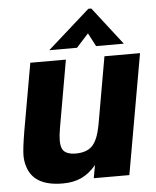

<svg xmlns="http://www.w3.org/2000/svg" viewBox="-56 -843 735 903"><g transform="rotate(-5 312.0 -392.0)"><path d="M38 -86Q31 -108 31 -136Q31 -166 45 -250L101 -567H269L213 -248Q207 -212 207 -190Q207 -160 218 -144Q235 -123 277 -123Q330 -123 357 -152Q370 -167 379 -189.5Q388 -212 395 -248L451 -567H619L519 0H351L362 -61Q330 -23 292.5 -5.5Q255 12 204 12Q65 12 38 -86ZM326 -618H195L395 -796H409L547 -618H416L383 -681Z"/></g></svg>

Font: Open Sauce One Black Italic
Style: Regular
Weight: 900
Italic angle: -10°
Designer: Alfredo Marco Pradil
Foundry: Creative Sauce Fz LLC
Version: Version 1.477